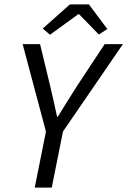

<svg xmlns="http://www.w3.org/2000/svg" viewBox="-20 -858 582 878"><path d="M138.8 0 190.1 -256.4 83.5 -656.3H163.2L208.7 -467.7Q217.5 -431.1 225.2 -396.4Q232.8 -361.7 241 -324.1H244.2Q266.8 -360.9 289.1 -396.5Q311.5 -432.1 334.6 -468.3L458.6 -656.3H542.2L267.9 -256.4L216.6 0ZM208.6 -699 175.5 -727.5 299.7 -837.8H386.6L470.8 -725.3L432 -700.2L341.7 -792.9H337.7Z"/></svg>

Font: Source Sans Variable
Style: Italic
Weight: 200
Italic angle: -11°
Designer: Paul D. Hunt
Foundry: Adobe Systems Incorporated
Version: Version 3.006;hotconv 1.0.111;makeotfexe 2.5.65597